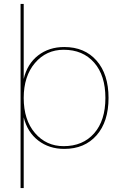

<svg xmlns="http://www.w3.org/2000/svg" viewBox="-20 -750 625 980"><path d="M308 -510Q412 -510 473 -440.5Q534 -371 534 -250Q534 -129 473 -59.5Q412 10 308 10Q231 10 175.5 -32.5Q120 -75 101 -151V210H85V-730H101V-347Q119 -424 174.5 -467Q230 -510 308 -510ZM305 -4Q403 -4 460.5 -69.5Q518 -135 518 -250Q518 -365 460.5 -430.5Q403 -496 305 -496Q216 -496 158.5 -428.5Q101 -361 101 -250Q101 -138 158.5 -71Q216 -4 305 -4Z"/></svg>

Font: Elaine Sans Thin
Style: Regular
Weight: 250
Designer: Wei Huang
Foundry: Wei Huang
Version: Version 2.001;December 24, 2019;FontCreator 12.0.0.2547 64-b